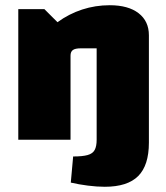

<svg xmlns="http://www.w3.org/2000/svg" viewBox="-20 -535 635 735"><path d="M381 180Q351 180 316 175.5Q281 171 251 164L260 64Q296 64 315.5 58.5Q335 53 342.5 39Q350 25 350 0V-50H550V11Q550 98 509 139Q468 180 381 180ZM50 0V-500H150L200 -450Q244 -482 294.5 -498.5Q345 -515 400 -515Q471 -515 510.5 -484.5Q550 -454 550 -400V0H350V-350H289Q268 -350 259 -343.5Q250 -337 250 -322V0Z"/></svg>

Font: Changa ExtraBold
Style: Regular
Weight: 800
Designer: Eduardo Rodriguez Tunni
Foundry: Eduardo Rodriguez Tunni
Version: Version 3.002; ttfautohint (v1.8.2)